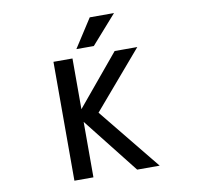

<svg xmlns="http://www.w3.org/2000/svg" viewBox="-99 -1062 1198 1165"><g transform="rotate(-10 500.0 -479.0)"><path d="M529.3 -959H678.7L523.4 -783.2H416ZM382.8 -340.8V1H265.6V-731.4H382.8V-418.9L642.6 -731.4H782.2L481.4 -379.9L791 1H652.3Z"/></g></svg>

Font: GenEi Gothic M SemiBold
Style: Regular
Weight: 500
Designer: o_tamon (Modified); [Source Han Sans]
Ryoko NISHIZUKA  (kana & ideographs); Paul D. Hunt (Latin, Greek & Cyrillic); Wenl
Version: Version 1.1a;Original Version 1.004